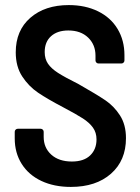

<svg xmlns="http://www.w3.org/2000/svg" viewBox="-20 -728 553 756"><path d="M38 -183V-209Q38 -214 41.5 -217.5Q45 -221 50 -221H140Q145 -221 148.5 -217.5Q152 -214 152 -209V-189Q152 -146 182 -119Q212 -92 263 -92Q310 -92 335 -116Q360 -140 360 -179Q360 -206 346 -225.5Q332 -245 306.5 -261.5Q281 -278 228 -306Q167 -338 130 -363Q93 -388 67.5 -427Q42 -466 42 -522Q42 -608 99.5 -658Q157 -708 251 -708Q316 -708 366 -683.5Q416 -659 443 -614Q470 -569 470 -511V-490Q470 -485 466.5 -481.5Q463 -478 458 -478H368Q363 -478 359.5 -481.5Q356 -485 356 -490V-509Q356 -552 327 -580Q298 -608 249 -608Q206 -608 181 -585.5Q156 -563 156 -523Q156 -496 169 -477Q182 -458 208.5 -441Q235 -424 289 -397Q361 -356 395 -333Q429 -310 452.5 -273.5Q476 -237 476 -184Q476 -96 417 -44Q358 8 259 8Q193 8 143 -15.5Q93 -39 65.5 -82.5Q38 -126 38 -183Z"/></svg>

Font: Barlow Semi Condensed SemiBold
Style: Regular
Weight: 600
Width: 4
Designer: Jeremy Tribby
Foundry: Tribby Type
Version: Version 1.408